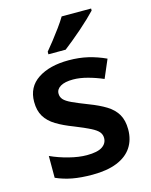

<svg xmlns="http://www.w3.org/2000/svg" viewBox="-117 -841 727 926"><g transform="rotate(-15 247.0 -378.0)"><path d="M451 -157Q451 -105 426 -67.5Q401 -30 351.5 -10Q302 10 229 10Q172 10 129 2Q86 -6 48 -23V-132Q89 -113 138 -100.5Q187 -88 227 -88Q280 -88 304 -104Q328 -120 328 -147Q328 -164 317.5 -177Q307 -190 279.5 -204Q252 -218 202 -238Q152 -257 117.5 -278Q83 -299 65 -328.5Q47 -358 47 -402Q47 -476 105.5 -514.5Q164 -553 259 -553Q311 -553 355.5 -542.5Q400 -532 443 -512L404 -421Q367 -437 328 -447.5Q289 -458 256 -458Q215 -458 193 -445Q171 -432 171 -410Q171 -393 182 -380.5Q193 -368 221 -355Q249 -342 298 -323Q348 -304 382 -283Q416 -262 433.5 -232Q451 -202 451 -157ZM429 -756Q416 -742 395 -722Q374 -702 349.5 -680.5Q325 -659 301 -639.5Q277 -620 259 -606H173V-619Q189 -638 209 -663.5Q229 -689 249 -716.5Q269 -744 282 -766H429Z"/></g></svg>

Font: Noto Sans Syriac Eastern SemiBold
Style: Regular
Weight: 600
Designer: Patrick Giasson and the Monotype Design Team
Foundry: Monotype Imaging Inc.
Version: Version 3.001